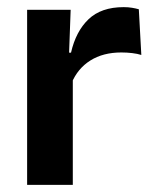

<svg xmlns="http://www.w3.org/2000/svg" viewBox="-20 -518 428 538"><path d="M180.5 -285 148 -370.5H179Q192.5 -430 228 -464Q263.5 -498 326.5 -498Q339.5 -498 350 -496.2Q360.5 -494.5 369 -492L376 -364Q365 -367.5 350.5 -369.2Q336 -371 320 -371Q269 -371 233.2 -348.5Q197.5 -326 180.5 -285ZM184 0H56V-490.5H178L172.5 -340L184 -335.5Z"/></svg>

Font: Anek Devanagari Medium SemiBold
Style: Regular
Weight: 600
Version: Version 1.003